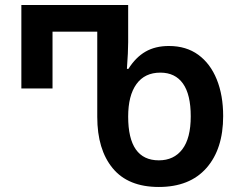

<svg xmlns="http://www.w3.org/2000/svg" viewBox="-20 -734 956 764"><path d="M612 10Q490 10 428.5 -64.5Q367 -139 367 -269V-608H189V-382H65V-714H490V-566Q490 -528 485 -460H491Q520 -506 559 -528.5Q598 -551 652 -551Q721 -551 769 -516Q817 -481 842.5 -418Q868 -355 868 -272Q868 -141 801.5 -65.5Q735 10 612 10ZM612 -96Q672 -96 705.5 -140Q739 -184 739 -271Q739 -358 708 -401.5Q677 -445 618 -445Q556 -445 523 -399.5Q490 -354 490 -270Q490 -96 612 -96Z"/></svg>

Font: Noto Sans Georgian SemiCondensed SemiBold
Style: Regular
Weight: 600
Width: 4
Designer: Monotype Design Team, Akaki Razmadze
Foundry: Google LLC
Version: Version 2.005; ttfautohint (v1.8.4.7-5d5b)